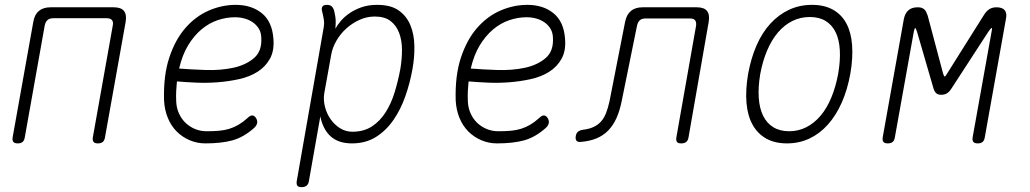

<svg xmlns="http://www.w3.org/2000/svg" viewBox="-20 -580 4240 790"><path d="M53 10Q40 10 35 4Q30 -2 32 -15L117 -490Q122 -520 140 -535Q158 -550 188 -550H448Q478 -550 490 -535Q502 -520 497 -490L412 -15Q410 -2 403 4Q396 10 383 10Q370 10 365 4Q360 -2 362 -15L444 -475Q447 -490 440.5 -497.5Q434 -505 419 -505H199Q184 -505 175.5 -497.5Q167 -490 164 -475L82 -15Q80 -2 73 4Q66 10 53 10Z M1033 -95Q1040 -84 1038 -73.5Q1036 -63 1025 -53Q982 -15 936.5 -2.5Q891 10 825 10Q791 10 760.5 -3Q730 -16 707 -39Q684 -62 670.5 -95Q657 -128 655 -167Q652 -269 676.5 -343Q701 -417 743 -465Q785 -513 839 -536.5Q893 -560 950 -560Q1015 -560 1057.5 -525.5Q1100 -491 1105 -420Q1109 -371 1090.5 -338Q1072 -305 1039.5 -284.5Q1007 -264 964 -254.5Q921 -245 876 -241.5Q831 -238 787 -240Q743 -242 708 -245Q706 -226 705 -206Q704 -186 705 -163Q706 -136 716.5 -113Q727 -90 744 -74Q761 -58 783 -49Q805 -40 830 -40Q859 -40 881.5 -42Q904 -44 923.5 -50Q943 -56 961 -66.5Q979 -77 998 -94Q1009 -105 1017.5 -105Q1026 -105 1033 -95ZM717 -298Q766 -294 826.5 -292Q887 -290 939 -301Q991 -312 1025 -341Q1059 -370 1055 -427Q1054 -448 1044 -463.5Q1034 -479 1019 -489Q1004 -499 985.5 -504Q967 -509 947 -509Q911 -509 875.5 -497Q840 -485 809 -459Q778 -433 754 -393.5Q730 -354 717 -298Z M1360 -462Q1368 -477 1382.5 -494Q1397 -511 1418 -525.5Q1439 -540 1467 -550Q1495 -560 1532 -560Q1588 -560 1620.5 -537Q1653 -514 1668.5 -476.5Q1684 -439 1685 -391.5Q1686 -344 1677 -295Q1667 -239 1648 -184.5Q1629 -130 1599 -86.5Q1569 -43 1527 -16.5Q1485 10 1428 10Q1373 10 1341 -18.5Q1309 -47 1298 -101L1251 165Q1249 178 1241.5 184Q1234 190 1221 190Q1208 190 1203.5 184Q1199 178 1201 165L1311 -462Q1315 -483 1312.5 -499Q1310 -515 1305 -535Q1302 -547 1307 -553.5Q1312 -560 1325 -560Q1338 -560 1345 -553.5Q1352 -547 1355 -535Q1360 -514 1361 -500.5Q1362 -487 1360 -462ZM1522 -512Q1489 -512 1458.5 -498Q1428 -484 1404 -462Q1380 -440 1364 -412Q1348 -384 1343 -356L1314 -195Q1310 -169 1317 -141Q1324 -113 1340 -90Q1356 -67 1379 -52.5Q1402 -38 1430 -38Q1477 -38 1510.5 -60Q1544 -82 1567 -118.5Q1590 -155 1604 -201Q1618 -247 1627 -295Q1634 -336 1634 -374.5Q1634 -413 1622.5 -444Q1611 -475 1587 -493.5Q1563 -512 1522 -512Z M2233 -95Q2240 -84 2238 -73.5Q2236 -63 2225 -53Q2182 -15 2136.5 -2.5Q2091 10 2025 10Q1991 10 1960.5 -3Q1930 -16 1907 -39Q1884 -62 1870.5 -95Q1857 -128 1855 -167Q1852 -269 1876.5 -343Q1901 -417 1943 -465Q1985 -513 2039 -536.5Q2093 -560 2150 -560Q2215 -560 2257.5 -525.5Q2300 -491 2305 -420Q2309 -371 2290.5 -338Q2272 -305 2239.5 -284.5Q2207 -264 2164 -254.5Q2121 -245 2076 -241.5Q2031 -238 1987 -240Q1943 -242 1908 -245Q1906 -226 1905 -206Q1904 -186 1905 -163Q1906 -136 1916.5 -113Q1927 -90 1944 -74Q1961 -58 1983 -49Q2005 -40 2030 -40Q2059 -40 2081.5 -42Q2104 -44 2123.5 -50Q2143 -56 2161 -66.5Q2179 -77 2198 -94Q2209 -105 2217.5 -105Q2226 -105 2233 -95ZM1917 -298Q1966 -294 2026.5 -292Q2087 -290 2139 -301Q2191 -312 2225 -341Q2259 -370 2255 -427Q2254 -448 2244 -463.5Q2234 -479 2219 -489Q2204 -499 2185.5 -504Q2167 -509 2147 -509Q2111 -509 2075.5 -497Q2040 -485 2009 -459Q1978 -433 1954 -393.5Q1930 -354 1917 -298Z M2552 -490Q2558 -520 2576 -535Q2594 -550 2624 -550H2847Q2877 -550 2889 -535Q2901 -520 2896 -490L2813 -15Q2811 -2 2803.5 4Q2796 10 2783 10Q2770 10 2765.5 4Q2761 -2 2763 -15L2844 -474Q2846 -489 2840 -496.5Q2834 -504 2819 -504H2636Q2621 -504 2612.5 -496.5Q2604 -489 2601 -474L2538 -164Q2530 -124 2516.5 -94Q2503 -64 2482.5 -43Q2462 -22 2434 -10.5Q2406 1 2369 4Q2357 5 2352 -1Q2347 -7 2349 -20Q2351 -32 2358 -38Q2365 -44 2378 -46Q2403 -49 2421 -57Q2439 -65 2452 -79Q2465 -93 2473.5 -114.5Q2482 -136 2488 -164Z M3218 10Q3168 10 3132.5 -10Q3097 -30 3076.5 -67Q3056 -104 3051.5 -156.5Q3047 -209 3058 -275Q3070 -341 3093 -393.5Q3116 -446 3150 -483Q3184 -520 3227 -540Q3270 -560 3321 -560Q3372 -560 3407.5 -540Q3443 -520 3462.5 -483.5Q3482 -447 3486 -395Q3490 -343 3479 -278Q3467 -211 3443.5 -158Q3420 -105 3386.5 -67.5Q3353 -30 3310.5 -10Q3268 10 3218 10ZM3227 -40Q3265 -40 3297.5 -56.5Q3330 -73 3356 -103.5Q3382 -134 3400.5 -178.5Q3419 -223 3429 -278Q3438 -331 3435.5 -374Q3433 -417 3418.5 -447Q3404 -477 3377.5 -493.5Q3351 -510 3312 -510Q3273 -510 3240 -493.5Q3207 -477 3181 -446.5Q3155 -416 3136.5 -372.5Q3118 -329 3108 -275Q3099 -221 3102 -177.5Q3105 -134 3120 -103.5Q3135 -73 3162 -56.5Q3189 -40 3227 -40Z M4032 -15Q4030 -2 4023 4Q4016 10 4003 10Q3990 10 3985 4Q3980 -2 3982 -15L4060 -450Q4063 -463 4061 -464Q4061 -464 4061 -464L4060 -465Q4057 -464 4047 -450L3895 -216Q3887 -203 3877 -196.5Q3867 -190 3853 -190Q3839 -190 3832 -196.5Q3825 -203 3821 -216L3753 -450Q3748 -465 3745.5 -464.5Q3743 -464 3740 -450L3662 -15Q3660 -2 3653 4Q3646 10 3633 10Q3620 10 3615 4Q3610 -2 3612 -15L3699 -502Q3704 -526 3718 -538Q3732 -550 3756 -550Q3765 -550 3771.5 -548Q3778 -546 3783 -541.5Q3788 -537 3791 -530.5Q3794 -524 3797 -516L3860 -279Q3864 -265 3867 -265Q3870 -265 3878 -279L4027 -516Q4037 -533 4049.5 -541.5Q4062 -550 4080 -550Q4104 -550 4114 -538Q4124 -526 4119 -502Z"/></svg>

Font: Maple Mono Thin
Style: Italic
Weight: 250
Italic angle: -10°
Monospace: yes
Designer: subframe7536
Version: Version 7.000